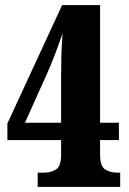

<svg xmlns="http://www.w3.org/2000/svg" viewBox="-20 -734 506 754"><path d="M128 0V-56H152Q180 -56 200 -68.5Q220 -81 220 -128V-184H9V-249L224 -714H373V-252H447V-184H373V-128Q373 -81 393 -68.5Q413 -56 441 -56H452V0ZM78 -252H220V-435Q220 -479 221 -518Q222 -557 226 -603Q213 -566 198 -526Q183 -486 167 -450Z"/></svg>

Font: Noto Serif Armenian ExtraCondensed Black
Style: Regular
Weight: 900
Width: 2
Designer: Monotype Design Team
Foundry: Monotype Imaging Inc.
Version: Version 2.008; ttfautohint (v1.8.4.7-5d5b)